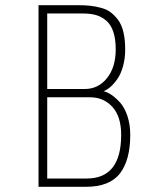

<svg xmlns="http://www.w3.org/2000/svg" viewBox="-20 -720 610 740"><path d="M128.5 0V-700H280Q306.5 -700 326 -698Q345.5 -696 368 -690.2Q390.5 -684.5 406.2 -672.8Q422 -661 435.5 -642.8Q449 -624.5 455.8 -595.8Q462.5 -567 462.5 -529.5Q462.5 -494.5 454 -464.2Q445.5 -434 432 -415Q418.5 -396 405 -384.5Q391.5 -373 379 -368.5Q394 -365 410.2 -354Q426.5 -343 443.5 -324Q460.5 -305 471.2 -272.5Q482 -240 482 -200Q482 -103 442.2 -51.5Q402.5 0 310.5 0ZM162 -377H306.5Q359 -377 392.5 -419Q426 -461 426 -529.5Q426 -569.5 416.8 -597.2Q407.5 -625 389.8 -640.2Q372 -655.5 350.5 -661.8Q329 -668 300 -668H162ZM162 -32H314Q447 -32 447 -200Q447 -271 413.2 -308Q379.5 -345 327.5 -345H162Z"/></svg>

Font: League Mono Narrow Thin
Style: Regular
Weight: 100
Width: 3
Designer: Tyler Finck
Foundry: The League of Moveable Type / Tyler Finck
Version: Version 2.210